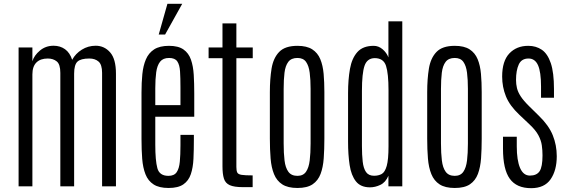

<svg xmlns="http://www.w3.org/2000/svg" viewBox="-20 -983 2987 1013"><path d="M78.1 0V-732.4H150.9V-659.7Q160.2 -690.9 190.7 -716.3Q221.2 -741.7 262.7 -741.7Q297.4 -741.7 323 -723.4Q348.6 -705.1 360.8 -667.5Q378.4 -700.2 411.6 -720.9Q444.8 -741.7 484.9 -741.7Q530.3 -741.7 561 -706.8Q591.8 -671.9 591.8 -594.2V0H518.6V-598.6Q518.6 -642.1 500 -658.2Q481.4 -674.3 451.7 -674.3Q406.7 -674.3 388.9 -658Q371.1 -641.6 371.1 -594.2V0H298.3V-598.6Q298.3 -643.6 279.5 -658.9Q260.7 -674.3 231.9 -674.3Q193.4 -674.3 172.1 -653.3Q150.9 -632.3 150.9 -590.3V0Z M869.6 8.8Q819.3 8.8 790.3 -10Q761.2 -28.8 747.6 -63.5Q733.9 -98.1 730.2 -145.5Q726.6 -192.9 726.6 -249.5V-495.1Q726.6 -546.9 731 -591.6Q735.4 -636.2 749.8 -669.9Q764.2 -703.6 793.2 -722.4Q822.3 -741.2 871.6 -741.2Q920.9 -741.2 948.2 -721.9Q975.6 -702.6 987.5 -668.2Q999.5 -633.8 1002.2 -588.1Q1004.9 -542.5 1004.9 -489.3V-367.2H799.3V-219.7Q799.3 -135.7 810.3 -95.5Q821.3 -55.2 868.7 -55.2Q898.9 -55.2 912.1 -74.5Q925.3 -93.8 928.7 -129.9Q932.1 -166 932.1 -216.8V-271.5H1002.9V-247.6Q1002.9 -191.9 1000.7 -145.3Q998.5 -98.6 986.8 -64Q975.1 -29.3 947.5 -10.3Q919.9 8.8 869.6 8.8ZM799.3 -428.2H932.1V-521.5Q932.1 -571.8 929.9 -606.4Q927.7 -641.1 915.3 -659.2Q902.8 -677.2 872.1 -677.2Q840.3 -677.2 824.7 -657.5Q809.1 -637.7 804.2 -601.8Q799.3 -565.9 799.3 -517.6ZM817.4 -800.8 863.3 -962.9H941.4L851.1 -800.8Z M1262.2 4.4Q1215.3 4.4 1192.1 -6.1Q1168.9 -16.6 1161.4 -40.8Q1153.8 -64.9 1153.8 -106V-675.8H1080.6V-732.4H1153.8V-859.4H1227.1V-732.4H1313.5V-675.8H1227.1V-102.1Q1227.1 -82.5 1231.7 -73Q1236.3 -63.5 1254.4 -60.5Q1272.5 -57.6 1313 -57.6V4.4Z M1549.3 8.8Q1498.5 8.8 1469.2 -10.3Q1439.9 -29.3 1425.8 -64.2Q1411.6 -99.1 1407.7 -146.7Q1403.8 -194.3 1403.8 -251.5V-497.1Q1403.8 -565.9 1412.8 -621.3Q1421.9 -676.8 1452.9 -709Q1483.9 -741.2 1549.3 -741.2Q1598.6 -741.2 1627.4 -722.7Q1656.2 -704.1 1669.9 -670.9Q1683.6 -637.7 1687.5 -593.3Q1691.4 -548.8 1691.4 -497.1V-251.5Q1691.4 -195.3 1688 -147.9Q1684.6 -100.6 1671.4 -65.4Q1658.2 -30.3 1629.4 -10.7Q1600.6 8.8 1549.3 8.8ZM1549.3 -55.2Q1579.6 -55.2 1594.5 -76.7Q1609.4 -98.1 1614 -136.5Q1618.7 -174.8 1618.7 -226.1V-514.2Q1618.7 -562.5 1614 -599.1Q1609.4 -635.7 1594.7 -656.5Q1580.1 -677.2 1549.3 -677.2Q1516.6 -677.2 1501 -656.5Q1485.4 -635.7 1481 -599.1Q1476.6 -562.5 1476.6 -514.2V-226.1Q1476.6 -174.8 1481.2 -136.5Q1485.8 -98.1 1501.5 -76.7Q1517.1 -55.2 1549.3 -55.2Z M1932.1 5.4Q1882.8 5.4 1857.9 -26.1Q1833 -57.6 1824.7 -112.1Q1816.4 -166.5 1816.4 -234.9V-492.2Q1816.4 -563 1826.4 -619.4Q1836.4 -675.8 1865.7 -708.5Q1895 -741.2 1951.7 -741.2Q1977.5 -741.2 1998.8 -722.9Q2020 -704.6 2029.3 -680.2V-870.6H2102.5V0H2029.3V-55.7Q2014.2 -20.5 1986.8 -7.6Q1959.5 5.4 1932.1 5.4ZM1953.6 -55.7Q1976.6 -55.7 1993.7 -64.9Q2010.7 -74.2 2020.3 -107.4Q2029.8 -140.6 2029.8 -211.9V-506.3Q2029.8 -595.2 2016.6 -635.7Q2003.4 -676.3 1957 -676.3Q1917 -675.8 1903.3 -636Q1889.6 -596.2 1889.6 -502.9V-212.9Q1889.6 -166 1893.6 -130.6Q1897.5 -95.2 1911.1 -75.4Q1924.8 -55.7 1953.6 -55.7Z M2379.4 8.8Q2328.6 8.8 2299.3 -10.3Q2270 -29.3 2255.9 -64.2Q2241.7 -99.1 2237.8 -146.7Q2233.9 -194.3 2233.9 -251.5V-497.1Q2233.9 -565.9 2242.9 -621.3Q2252 -676.8 2283 -709Q2314 -741.2 2379.4 -741.2Q2428.7 -741.2 2457.5 -722.7Q2486.3 -704.1 2500 -670.9Q2513.7 -637.7 2517.6 -593.3Q2521.5 -548.8 2521.5 -497.1V-251.5Q2521.5 -195.3 2518.1 -147.9Q2514.6 -100.6 2501.5 -65.4Q2488.3 -30.3 2459.5 -10.7Q2430.7 8.8 2379.4 8.8ZM2379.4 -55.2Q2409.7 -55.2 2424.6 -76.7Q2439.5 -98.1 2444.1 -136.5Q2448.7 -174.8 2448.7 -226.1V-514.2Q2448.7 -562.5 2444.1 -599.1Q2439.5 -635.7 2424.8 -656.5Q2410.2 -677.2 2379.4 -677.2Q2346.7 -677.2 2331.1 -656.5Q2315.4 -635.7 2311 -599.1Q2306.6 -562.5 2306.6 -514.2V-226.1Q2306.6 -174.8 2311.3 -136.5Q2315.9 -98.1 2331.5 -76.7Q2347.2 -55.2 2379.4 -55.2Z M2782.2 9.8Q2705.6 9.8 2669.7 -39.8Q2633.8 -89.4 2633.8 -198.7V-261.7H2706.5V-211.4Q2706.5 -137.2 2723.9 -96.9Q2741.2 -56.6 2775.9 -56.6Q2811.5 -56.6 2826.9 -79.6Q2842.3 -102.5 2842.3 -163.1Q2842.3 -190.4 2838.6 -216.3Q2835 -242.2 2820.6 -269.3Q2806.2 -296.4 2773.4 -327.1L2719.2 -378.4Q2668.9 -425.8 2649.2 -474.9Q2629.4 -523.9 2629.4 -579.1Q2629.4 -661.1 2667.5 -701.2Q2705.6 -741.2 2767.1 -741.2Q2808.1 -741.2 2838.6 -720.5Q2869.1 -699.7 2886 -649.9Q2902.8 -600.1 2902.8 -513.2V-467.3H2834.5V-526.4Q2834.5 -603.5 2818.6 -638.9Q2802.7 -674.3 2768.6 -674.3Q2731.4 -674.3 2717 -642.8Q2702.6 -611.3 2702.6 -561.5Q2702.6 -539.1 2707.5 -518.3Q2712.4 -497.6 2727.3 -474.6Q2742.2 -451.7 2772.5 -421.9L2823.7 -371.6Q2875.5 -321.3 2896.5 -269.3Q2917.5 -217.3 2917.5 -158.7Q2917.5 -84 2885 -37.1Q2852.5 9.8 2782.2 9.8Z"/></svg>

Font: Antonio Thin
Style: Regular
Weight: 250
Designer: Vernon Adams
Foundry: Vernon Adams
Version: Version 1.002